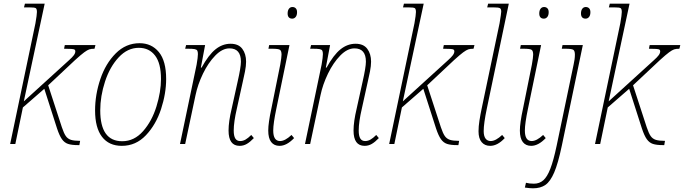

<svg xmlns="http://www.w3.org/2000/svg" viewBox="-20 -780 3705 1040"><path d="M386 -454 241 -318 315 -91Q326 -58 336.5 -43Q347 -28 364.5 -22.5Q382 -17 414 -17L410 6H402Q368 6 348.5 -0.5Q329 -7 315.5 -26Q302 -45 289 -84L220 -299L104 -198L63 0H35L172 -654Q180 -700 180 -715Q180 -732 173.5 -736Q167 -740 139 -740H110L115 -760H222L157 -456Q162 -480 115 -259L109 -231L354 -454Q372 -470 380 -481Q388 -492 388 -502Q388 -508 384.5 -511Q381 -514 366 -515Q351 -516 327 -516L331 -536H497L492 -516Q474 -516 463.5 -512.5Q453 -509 436 -496.5Q419 -484 386 -454Z M495 -182Q495 -267 523.5 -351.5Q552 -436 607 -491Q662 -546 736 -546Q801 -546 840.5 -498Q880 -450 880 -352Q880 -274 852.5 -189.5Q825 -105 770.5 -47.5Q716 10 640 10Q570 10 532.5 -39Q495 -88 495 -182ZM852 -352Q852 -437 820 -479Q788 -521 732 -521Q671 -521 623 -469.5Q575 -418 549 -338.5Q523 -259 523 -182Q523 -15 642 -15Q707 -15 755 -69.5Q803 -124 827.5 -203.5Q852 -283 852 -352Z M1218 -73Q1218 -121 1235 -192L1267 -337Q1285 -416 1285 -446Q1285 -518 1223 -518Q1184 -518 1146 -479Q1108 -440 1079.5 -381Q1051 -322 1039 -264L983 0H955L1045 -430Q1052 -470 1052 -487Q1052 -500 1048.5 -506Q1045 -512 1034 -514Q1023 -516 999 -516H983L988 -536H1091L1068 -414H1072Q1110 -483 1147.5 -513Q1185 -543 1229 -543Q1272 -543 1292.5 -515.5Q1313 -488 1313 -446Q1313 -423 1307 -392.5Q1301 -362 1295 -337L1263 -192Q1246 -119 1246 -73Q1246 -44 1254.5 -30Q1263 -16 1281 -16Q1296 -16 1310 -24Q1324 -32 1341 -49L1355 -32Q1335 -11 1317 -0.5Q1299 10 1278 10Q1218 10 1218 -73Z M1538 -707Q1538 -723 1545 -732.5Q1552 -742 1564 -742Q1575 -742 1582 -735Q1589 -728 1589 -714Q1589 -697 1581.5 -688Q1574 -679 1563 -679Q1551 -679 1544.5 -686Q1538 -693 1538 -707ZM1433 -73Q1433 -114 1450 -192L1498 -430Q1505 -470 1505 -484Q1505 -505 1496 -510.5Q1487 -516 1454 -516H1434L1438 -536H1548L1477 -192Q1460 -111 1460 -73Q1460 -16 1497 -16Q1524 -16 1559 -49L1573 -32Q1533 10 1494 10Q1465 10 1449 -10.5Q1433 -31 1433 -73Z M1895 -73Q1895 -121 1912 -192L1944 -337Q1962 -416 1962 -446Q1962 -518 1900 -518Q1861 -518 1823 -479Q1785 -440 1756.5 -381Q1728 -322 1716 -264L1660 0H1632L1722 -430Q1729 -470 1729 -487Q1729 -500 1725.5 -506Q1722 -512 1711 -514Q1700 -516 1676 -516H1660L1665 -536H1768L1745 -414H1749Q1787 -483 1824.5 -513Q1862 -543 1906 -543Q1949 -543 1969.5 -515.5Q1990 -488 1990 -446Q1990 -423 1984 -392.5Q1978 -362 1972 -337L1940 -192Q1923 -119 1923 -73Q1923 -44 1931.5 -30Q1940 -16 1958 -16Q1973 -16 1987 -24Q2001 -32 2018 -49L2032 -32Q2012 -11 1994 -0.5Q1976 10 1955 10Q1895 10 1895 -73Z M2439 -454 2294 -318 2368 -91Q2379 -58 2389.5 -43Q2400 -28 2417.5 -22.5Q2435 -17 2467 -17L2463 6H2455Q2421 6 2401.5 -0.5Q2382 -7 2368.5 -26Q2355 -45 2342 -84L2273 -299L2157 -198L2116 0H2088L2225 -654Q2233 -700 2233 -715Q2233 -732 2226.5 -736Q2220 -740 2192 -740H2163L2168 -760H2275L2210 -456Q2215 -480 2168 -259L2162 -231L2407 -454Q2425 -470 2433 -481Q2441 -492 2441 -502Q2441 -508 2437.5 -511Q2434 -514 2419 -515Q2404 -516 2380 -516L2384 -536H2550L2545 -516Q2527 -516 2516.5 -512.5Q2506 -509 2489 -496.5Q2472 -484 2439 -454Z M2572 -69Q2572 -95 2577 -127Q2582 -159 2589 -192L2686 -654Q2695 -708 2695 -717Q2695 -732 2687.5 -736Q2680 -740 2652 -740H2619L2624 -760H2736L2617 -192Q2600 -111 2600 -70Q2600 -43 2610 -29.5Q2620 -16 2638 -16Q2665 -16 2700 -49L2714 -32Q2675 10 2635 10Q2606 10 2589 -10Q2572 -30 2572 -69Z M2901 -707Q2901 -723 2908 -732.5Q2915 -742 2927 -742Q2938 -742 2945 -735Q2952 -728 2952 -714Q2952 -697 2944.5 -688Q2937 -679 2926 -679Q2914 -679 2907.5 -686Q2901 -693 2901 -707ZM2796 -73Q2796 -114 2813 -192L2861 -430Q2868 -470 2868 -484Q2868 -505 2859 -510.5Q2850 -516 2817 -516H2797L2801 -536H2911L2840 -192Q2823 -111 2823 -73Q2823 -16 2860 -16Q2887 -16 2922 -49L2936 -32Q2896 10 2857 10Q2828 10 2812 -10.5Q2796 -31 2796 -73Z M3127 -707Q3127 -723 3134 -732.5Q3141 -742 3153 -742Q3164 -742 3171 -735Q3178 -728 3178 -714Q3178 -697 3170.5 -688Q3163 -679 3152 -679Q3140 -679 3133.5 -686Q3127 -693 3127 -707ZM2823 236 2829 210Q2847 215 2872 215Q2902 215 2923 196.5Q2944 178 2961 134Q2978 90 2995 10L3087 -430Q3094 -460 3094 -484Q3094 -505 3085 -510.5Q3076 -516 3043 -516H3023L3027 -536H3137L3023 10Q3003 105 2982 154Q2961 203 2934.5 221.5Q2908 240 2867 240Q2851 240 2823 236Z M3554 -454 3409 -318 3483 -91Q3494 -58 3504.5 -43Q3515 -28 3532.5 -22.5Q3550 -17 3582 -17L3578 6H3570Q3536 6 3516.5 -0.5Q3497 -7 3483.5 -26Q3470 -45 3457 -84L3388 -299L3272 -198L3231 0H3203L3340 -654Q3348 -700 3348 -715Q3348 -732 3341.5 -736Q3335 -740 3307 -740H3278L3283 -760H3390L3325 -456Q3330 -480 3283 -259L3277 -231L3522 -454Q3540 -470 3548 -481Q3556 -492 3556 -502Q3556 -508 3552.5 -511Q3549 -514 3534 -515Q3519 -516 3495 -516L3499 -536H3665L3660 -516Q3642 -516 3631.5 -512.5Q3621 -509 3604 -496.5Q3587 -484 3554 -454Z"/></svg>

Font: Noto Serif NarrowThin
Style: Italic
Weight: 250
Width: 4
Italic angle: -12°
Designer: Monotype Design Team
Foundry: Monotype Imaging Inc.
Version: Version 1.001